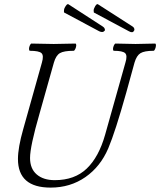

<svg xmlns="http://www.w3.org/2000/svg" viewBox="-20 -874 758 908"><path d="M449.2 -726.1 283.2 -814.9Q282.2 -815.9 282.5 -823.2Q282.7 -830.6 285.2 -835.9Q291 -847.2 295.2 -851.3Q299.3 -855.5 303.2 -854L466.8 -748Q473.1 -744.1 475.3 -737.8Q477.5 -731.4 475.1 -729Q466.8 -717.8 449.2 -726.1ZM589.8 -726.1 423.8 -814.9Q422.9 -817.4 422.9 -824.2Q422.9 -831.1 425.8 -835.9Q430.7 -847.2 434.8 -851.3Q439 -855.5 442.9 -854L607.9 -748Q613.8 -744.1 615.2 -737.8Q616.7 -731.4 613.8 -729Q607.9 -715.8 589.8 -726.1ZM219.2 13.2Q64.9 13.2 64.9 -122.1Q64.9 -175.8 89.8 -263.2L178.2 -578.1Q188 -611.3 176.3 -622.6Q164.6 -633.8 121.1 -633.8Q117.2 -635.3 117.2 -642.8Q117.2 -650.4 121.1 -659.2Q125 -668 128.9 -668Q199.2 -666 233.9 -666Q268.6 -666 336.9 -668Q340.8 -666.5 340.6 -658.9Q340.3 -651.4 336.2 -642.6Q332 -633.8 328.1 -633.8Q282.2 -633.8 263.4 -622.8Q244.6 -611.8 234.9 -578.1L167 -336.9Q122.1 -181.6 122.1 -127Q122.1 -76.2 153.6 -49.1Q185.1 -22 238.8 -22Q333 -22 390.1 -76.7Q447.3 -131.3 477.1 -236.8L573.2 -578.1Q583.5 -611.3 571.8 -622.6Q560.1 -633.8 518.1 -633.8Q514.2 -635.3 514.4 -642.8Q514.6 -650.4 518.6 -659.2Q522.5 -668 526.9 -668Q588.4 -666 621.1 -666Q652.3 -666 713.9 -668Q717.8 -666.5 717.5 -658.9Q717.3 -651.4 713.6 -642.6Q710 -633.8 706.1 -633.8Q663.1 -633.8 644.5 -622.6Q626 -611.3 616.2 -578.1L577.1 -436Q525.4 -251.5 492.2 -172.9Q455.1 -85.9 383.8 -36.4Q312.5 13.2 219.2 13.2Z"/></svg>

Font: Junicode SmCond Light
Style: Italic
Weight: 300
Width: 4
Italic angle: -11°
Designer: Peter S. Baker
Version: Version 2.206